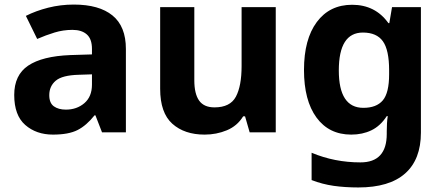

<svg xmlns="http://www.w3.org/2000/svg" viewBox="-20 -577 1933 837"><path d="M301.8 -557.1Q412.1 -557.1 470.5 -509.5Q528.8 -461.9 528.8 -363.8V0H424.8L396 -74.2H392.1Q356.9 -29.8 317.9 -10Q278.8 9.8 210.9 9.8Q138.2 9.8 90.1 -32.2Q42 -74.2 42 -163.1Q42 -250 103 -291Q164.1 -332 286.1 -336.9L380.9 -339.8V-363.8Q380.9 -407.2 358.4 -427Q335.9 -446.8 295.9 -446.8Q255.9 -446.8 218 -435.3Q180.2 -423.8 142.1 -407.2L92.8 -507.8Q136.2 -529.8 190.2 -543.5Q244.1 -557.1 301.8 -557.1ZM380.9 -208V-252.9L322.8 -251Q251 -249 222.9 -225.1Q194.8 -201.2 194.8 -162.1Q194.8 -127.9 214.8 -113.5Q234.9 -99.1 267.1 -99.1Q314.9 -99.1 347.9 -127.4Q380.9 -155.8 380.9 -208Z M1033.2 -289.1V-545.9H1182.1V0H1068.4L1048.3 -69.8H1040Q1014.2 -27.8 968.8 -9Q923.3 9.8 872.1 9.8Q784.2 9.8 731.2 -37.6Q678.2 -85 678.2 -189.9V-545.9H827.1V-227.1Q827.1 -168 848.1 -138.4Q869.1 -108.9 915 -108.9Q983.4 -108.9 1008.3 -155.5Q1033.2 -202.1 1033.2 -289.1Z M1515.1 -556.2Q1616.2 -556.2 1673.3 -476.1H1677.2L1689 -545.9H1814.9V1Q1814.9 118.2 1746.1 179.2Q1677.2 240.2 1542 240.2Q1484.4 240.2 1434.8 233.2Q1385.3 226.1 1338.4 208V88.9Q1438.5 130.9 1551.3 130.9Q1666 130.9 1666 6.8V-3.9Q1666 -20 1667 -38.6Q1668 -57.1 1670.4 -70.8H1666Q1638.2 -27.8 1599.1 -9Q1560.1 9.8 1511.2 9.8Q1414.1 9.8 1359.6 -64.7Q1305.2 -139.2 1305.2 -272Q1305.2 -405.8 1361.1 -481Q1417 -556.2 1515.1 -556.2ZM1562 -435.1Q1457 -435.1 1457 -270Q1457 -106.9 1564 -106.9Q1621.1 -106.9 1648.7 -139.4Q1676.3 -171.9 1676.3 -252.9V-271Q1676.3 -358.9 1649.2 -397Q1622.1 -435.1 1562 -435.1Z"/></svg>

Font: Nokora
Style: Bold
Weight: 700
Designer: Danh Hong
Version: Version 8.000; ttfautohint (v1.8.3)